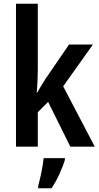

<svg xmlns="http://www.w3.org/2000/svg" viewBox="-20 -780 526 1021"><path d="M181 -408V-760H65V0H181V-183L236 -238L354 0H484L316 -321L474 -543H347L223 -362C210 -342 191 -312 179 -289H175C179 -327 181 -369 181 -408ZM325 71V61H212C209 101 193 173 183 209V221H254C284 177 310 119 325 71Z"/></svg>

Font: Noto Sans Ethiopic Cond SemBd
Style: Regular
Weight: 600
Width: 3
Designer: Monotype Design Team
Foundry: Monotype Imaging Inc.
Version: Version 2.102